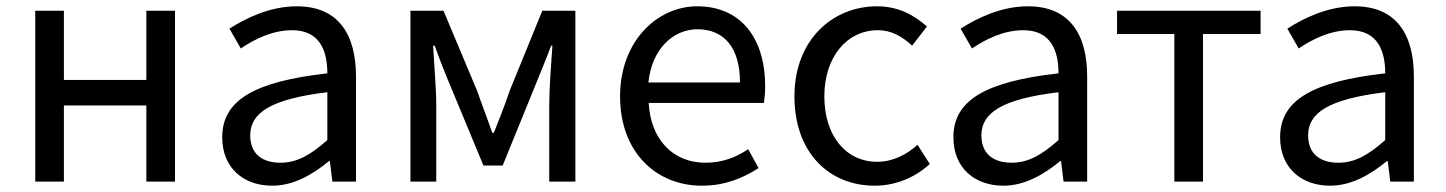

<svg xmlns="http://www.w3.org/2000/svg" viewBox="-20 -577 4593 610"><path d="M92 0H183V-242H445V0H536V-543H445V-323H183V-543H92Z M845 13C912 13 973 -22 1025 -65H1028L1036 0H1111V-334C1111 -468 1055 -557 923 -557C836 -557 759 -518 709 -486L745 -423C788 -452 845 -481 908 -481C997 -481 1020 -414 1020 -344C789 -318 686 -259 686 -141C686 -43 754 13 845 13ZM871 -60C817 -60 775 -85 775 -147C775 -217 837 -262 1020 -284V-132C967 -85 924 -60 871 -60Z M1284 0H1366V-245C1366 -293 1359 -376 1356 -432H1361C1376 -390 1394 -344 1411 -304L1516 -51H1577L1680 -304C1696 -344 1715 -389 1731 -432H1735C1731 -376 1725 -293 1725 -245V0H1808V-543H1703L1599 -288C1584 -242 1566 -199 1549 -155H1544C1529 -199 1512 -242 1496 -288L1389 -543H1284Z M2210 13C2284 13 2342 -12 2390 -43L2357 -103C2317 -76 2274 -60 2221 -60C2118 -60 2047 -134 2041 -250H2407C2409 -263 2411 -282 2411 -302C2411 -457 2333 -557 2195 -557C2069 -557 1950 -447 1950 -271C1950 -92 2066 13 2210 13ZM2040 -315C2051 -422 2119 -484 2196 -484C2281 -484 2331 -425 2331 -315Z M2759 13C2824 13 2886 -12 2934 -56L2895 -117C2861 -86 2817 -63 2767 -63C2667 -63 2599 -146 2599 -271C2599 -396 2671 -481 2769 -481C2813 -481 2846 -461 2878 -432L2925 -493C2886 -527 2837 -557 2766 -557C2627 -557 2504 -452 2504 -271C2504 -91 2615 13 2759 13Z M3168 13C3235 13 3296 -22 3348 -65H3351L3359 0H3434V-334C3434 -468 3378 -557 3246 -557C3159 -557 3082 -518 3032 -486L3068 -423C3111 -452 3168 -481 3231 -481C3320 -481 3343 -414 3343 -344C3112 -318 3009 -259 3009 -141C3009 -43 3077 13 3168 13ZM3194 -60C3140 -60 3098 -85 3098 -147C3098 -217 3160 -262 3343 -284V-132C3290 -85 3247 -60 3194 -60Z M3711 0H3802V-469H3985V-543H3529V-469H3711Z M4206 13C4273 13 4334 -22 4386 -65H4389L4397 0H4472V-334C4472 -468 4416 -557 4284 -557C4197 -557 4120 -518 4070 -486L4106 -423C4149 -452 4206 -481 4269 -481C4358 -481 4381 -414 4381 -344C4150 -318 4047 -259 4047 -141C4047 -43 4115 13 4206 13ZM4232 -60C4178 -60 4136 -85 4136 -147C4136 -217 4198 -262 4381 -284V-132C4328 -85 4285 -60 4232 -60Z"/></svg>

Font: Noto Sans Mono CJK SC Regular
Style: Regular
Weight: 400
Designer: Ryoko NISHIZUKA (kana & ideographs); Paul D. Hunt (Latin, Greek & Cyrillic); Wenlong ZHANG (bopomofo); Sandoll Communica
Foundry: Adobe Systems Incorporated
Version: Version 1.005;PS 1.005;hotconv 1.0.96;makeotf.lib2.5.65012